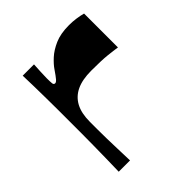

<svg xmlns="http://www.w3.org/2000/svg" viewBox="-148 -601 697 697"><g transform="rotate(-45 201.0 -252.0)"><path d="M65 0Q66 -33 66.5 -66Q67 -99 67.5 -132Q68 -165 68 -195.5Q68 -226 68 -253Q68 -280 68 -311Q68 -342 67.5 -374.5Q67 -407 66.5 -437.5Q66 -468 65 -493H123Q122 -475 121 -456Q120 -437 120 -425Q120 -406 121 -398Q122 -390 129 -390Q134 -390 141 -398Q148 -406 163 -428Q173 -443 192 -460.5Q211 -478 240.5 -491Q270 -504 314 -504Q332 -504 349.5 -501.5Q367 -499 382 -495V-321Q363 -324 335 -327Q307 -330 254 -330Q208 -330 178.5 -316Q149 -302 134 -274Q119 -246 119 -202Q119 -184 119 -163Q119 -142 119.5 -117Q120 -92 121 -63Q122 -34 123 0Z"/></g></svg>

Font: Ojuju
Style: Bold
Weight: 700
Designer: Chisaokwu Joboson, Mirko Velimirovic
Foundry: Udi Foundry
Version: Version 1.000